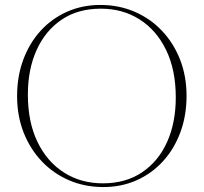

<svg xmlns="http://www.w3.org/2000/svg" viewBox="-20 -745 822 775"><path d="M385 -725Q459.5 -725 523 -697.8Q586.5 -670.5 633.5 -621Q680.5 -571.5 706.8 -504.5Q733 -437.5 733 -358Q733 -278 708 -210.8Q683 -143.5 637.8 -94Q592.5 -44.5 531.2 -17.2Q470 10 397 10Q322.5 10 259 -17.2Q195.5 -44.5 148.5 -94Q101.5 -143.5 75.2 -210.5Q49 -277.5 49 -357Q49 -437 74 -504.2Q99 -571.5 144.2 -621Q189.5 -670.5 251 -697.8Q312.5 -725 385 -725ZM395 -5Q488 -5 554 -49.8Q620 -94.5 654.8 -172.5Q689.5 -250.5 689.5 -351.5Q689.5 -463 650.5 -543.2Q611.5 -623.5 543.2 -666.8Q475 -710 387 -710Q294 -710 228.2 -665.2Q162.5 -620.5 127.5 -542.5Q92.5 -464.5 92.5 -363.5Q92.5 -252 131.5 -171.8Q170.5 -91.5 238.8 -48.2Q307 -5 395 -5Z"/></svg>

Font: Newsreader 72pt ExtraLight
Style: Regular
Weight: 275
Designer: Hugues Gentile
Foundry: Production Type
Version: Version 1.003; ttfautohint (v1.8.3)